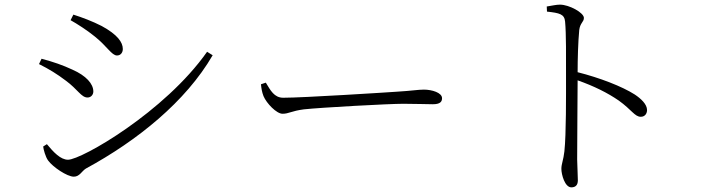

<svg xmlns="http://www.w3.org/2000/svg" viewBox="-20 -771 3040 827"><path d="M388 -614C441 -572 461 -532 484 -532C500 -532 509 -545 509 -560C509 -589 486 -622 418 -659C379 -679 334 -696 296 -708L284 -684C311 -669 355 -641 388 -614ZM273 -83C241 -83 211 -115 182 -150L166 -140C167 -128 176 -95 187 -80C207 -52 269 -10 298 -10C323 -10 332 -34 350 -45C571 -165 780 -333 896 -533L872 -548C690 -289 331 -83 273 -83ZM263 -424C315 -386 330 -351 357 -351C372 -351 382 -363 382 -377C382 -410 351 -445 292 -471C249 -491 211 -504 159 -518L148 -495C192 -473 226 -452 263 -424Z M1104 -408C1106 -390 1108 -375 1115 -357C1128 -326 1171 -281 1197 -281C1224 -281 1235 -293 1289 -300C1363 -308 1656 -324 1717 -324C1776 -324 1811 -322 1844 -322C1876 -322 1884 -333 1884 -348C1884 -372 1840 -385 1806 -385C1780 -385 1756 -380 1689 -376C1647 -373 1286 -350 1200 -350C1161 -350 1145 -382 1125 -415Z M2336 -721C2391 -715 2411 -710 2414 -678C2419 -627 2418 -522 2418 -443C2418 -363 2419 -193 2411 -119C2407 -82 2398 -65 2398 -44C2398 -19 2413 36 2441 36C2459 36 2469 26 2469 6C2469 -12 2467 -40 2466 -84C2466 -192 2468 -360 2468 -425C2539 -400 2597 -371 2645 -338C2701 -298 2714 -268 2740 -268C2758 -268 2767 -282 2767 -297C2767 -322 2741 -346 2714 -364C2659 -399 2563 -436 2468 -460C2468 -514 2470 -591 2475 -642C2479 -673 2495 -676 2495 -694C2495 -716 2432 -751 2392 -751C2376 -751 2360 -747 2335 -743Z"/></svg>

Font: Noto Serif CJK JP Light
Style: Regular
Weight: 300
Designer: Ryoko NISHIZUKA 西塚涼子 (kana & ideographs); Frank Grießhammer (Latin, Greek & Cyrillic); Wenlong ZHANG 张文龙 (bopomofo); San
Foundry: Adobe Systems Incorporated
Version: Version 1.001;PS 1.001;hotconv 16.6.54;makeotf.lib2.5.65590